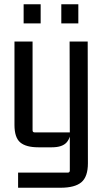

<svg xmlns="http://www.w3.org/2000/svg" viewBox="-20 -685 488 902"><path d="M298 126Q308 126 308 116V-63L314 -88Q314 -40 293.5 -16.5Q273 7 224 7H160Q102 7 75 -16Q48 -39 48 -98V-490H133V-73Q133 -63 143 -63H308L307 -490H392L393 82Q393 145 362.5 171Q332 197 264 197H65V126ZM171 -575H91V-665H171ZM348 -575H268V-665H348Z"/></svg>

Font: Gemunu Libre ExtraLight Medium
Style: Regular
Weight: 500
Version: Version 1.100